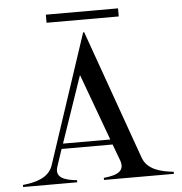

<svg xmlns="http://www.w3.org/2000/svg" viewBox="-56 -868 874 922"><g transform="rotate(-5 381.5 -407.5)"><path d="M18 -10V0H279V-10C212 -17 172 -34 192 -88L218 -166H464L492 -91C514 -35 476 -17 408 -10V0H745V-10C678 -17 619 -34 598 -89L375 -715H370L163 -90C143 -35 86 -17 18 -10ZM227 -191 337 -512 455 -191ZM199 -815V-776H547V-815Z"/></g></svg>

Font: Sprat
Style: Regular
Weight: 400
Designer: Ethan Nakache
Foundry: Collletttivo
Version: Version 2.000;Glyphs 3.2 (3217)